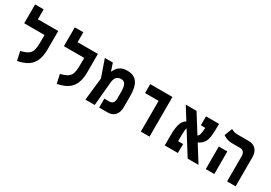

<svg xmlns="http://www.w3.org/2000/svg" viewBox="23 -1589 3471 2455"><g transform="rotate(30 1758.0 -361.0)"><path d="M484.4 -585.9V-318.4Q484.4 -222.2 458.3 -155.8Q432.1 -89.4 374 -49.3Q315.9 -9.3 219.7 9.3L190.9 -121.6Q248 -134.8 281.7 -153.3Q315.4 -171.9 332 -199.7Q348.6 -227.5 353.5 -268.6Q358.4 -309.6 358.4 -367.2V-454.1H58.6V-732.4H184.6V-585.9Z M1070.3 -585.9V-318.4Q1070.3 -222.2 1044.2 -155.8Q1018.1 -89.4 960 -49.3Q901.9 -9.3 805.7 9.3L776.9 -121.6Q834 -134.8 867.7 -153.3Q901.4 -171.9 918 -199.7Q934.6 -227.5 939.5 -268.6Q944.3 -309.6 944.3 -367.2V-454.1H644.5V-732.4H770.5V-585.9Z M1224.1 0 1260.7 -333.5 1172.9 -585.9H1291L1327.1 -477.1H1332.5Q1342.8 -501 1361.6 -526.9Q1380.4 -552.7 1415 -570.8Q1449.7 -588.9 1506.8 -588.9Q1567.4 -588.9 1609.9 -563.5Q1652.3 -538.1 1674.8 -480.5Q1697.3 -422.9 1697.3 -325.7V-160.6Q1697.3 -85.4 1658.9 -42.7Q1620.6 0 1553.2 0H1427.2V-131.8H1500.5Q1570.8 -131.8 1570.8 -217.8V-313.5Q1570.8 -386.2 1552 -421.6Q1533.2 -457 1491.2 -457Q1446.3 -457 1422.4 -431.4Q1398.4 -405.8 1393.1 -347.7L1361.3 0Z M2042.5 0V-454.1H1842.8V-585.9H2170.9V0Z M2733.9 0 2527.8 -329.1Q2522.5 -313 2519.5 -287.6Q2516.6 -262.2 2516.6 -224.1V-132.3H2589.8V0H2395.5V-144.5Q2395.5 -203.6 2401.6 -254.4Q2407.7 -305.2 2426 -343.5Q2444.3 -381.8 2481.4 -403.8L2367.2 -585.9H2526.4L2694.8 -317.9Q2712.9 -331.1 2720 -357.2Q2727.1 -383.3 2730 -424.3Q2731 -440.4 2731.9 -453.6H2666.5V-585.9H2859.9Q2859.9 -547.4 2858.2 -503.2Q2856.4 -459 2854.5 -428.2Q2850.1 -350.6 2819.3 -306.6Q2788.6 -262.7 2741.2 -244.1L2894 0Z M3315.9 0V-368.2Q3315.9 -454.1 3243.2 -454.1H3127Q3085.4 -454.1 3051 -466.8Q3016.6 -479.5 2992.2 -497.1L3036.1 -611.8Q3047.4 -605 3073.5 -595.5Q3099.6 -585.9 3126.5 -585.9H3297.9Q3364.7 -585.9 3403.3 -544.2Q3441.9 -502.4 3441.9 -428.2V0ZM3001 0V-333.5H3127V0Z"/></g></svg>

Font: Cascadia Code NF
Style: Bold
Weight: 700
Monospace: yes
Designer: Aaron Bell
Foundry: Saja Typeworks
Version: Version 2404.023; ttfautohint (v1.8.4)